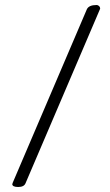

<svg xmlns="http://www.w3.org/2000/svg" viewBox="-20 -685 439 767"><path d="M30 47 327 -648Q335 -665 366 -665Q371 -665 375.5 -661Q380 -657 380 -652V-650L82 47Q76 62 52.5 62Q29 62 29 50L30 49Q30 48 30 47Z"/></svg>

Font: EB Garamond
Style: Regular
Weight: 400
Version: Version 0.012